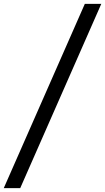

<svg xmlns="http://www.w3.org/2000/svg" viewBox="-78 -800 546 997"><path d="M-58.5 177 362.5 -780H448L27 177Z"/></svg>

Font: Merriweather Light 18pt Medium
Style: Italic
Weight: 500
Italic angle: -7.8°
Version: Version 2.101